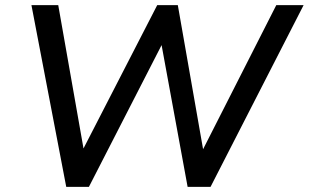

<svg xmlns="http://www.w3.org/2000/svg" viewBox="-20 -725 1198 745"><path d="M237 0 102 -705H206L304 -149L590 -705H670L768 -146L1052 -705H1158L797 0H708L607 -550L325 0Z"/></svg>

Font: Winston Medium
Style: Italic
Weight: 500
Italic angle: -9°
Designer: Original fonts by Vernon Adams / Changes by Cristiano Sobral
Foundry: Original fonts by Vernon Adams / Changes by Cristiano Sobral
Version: Version 2.503;July 17, 2020;FontCreator 13.0.0.2655 64-bit